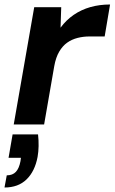

<svg xmlns="http://www.w3.org/2000/svg" viewBox="-38 -553 509 853"><path d="M23 0 114 -521H234L231 -430Q256 -464 289.5 -487Q323 -510 363.5 -521.5Q404 -533 451 -533L427 -391H359Q332 -391 306.5 -384.5Q281 -378 260.5 -363.5Q240 -349 225 -323.5Q210 -298 203 -259L158 0ZM-18 280 -8 226Q18 226 32.5 210.5Q47 195 53 163L55 148H0L18 44H131Q134 71 133.5 96Q133 121 129 144Q117 208 80 244Q43 280 -18 280Z"/></svg>

Font: DM Sans 10pt
Style: Bold Italic
Weight: 700
Italic angle: -10°
Version: Version 4.004;gftools[0.9.30]